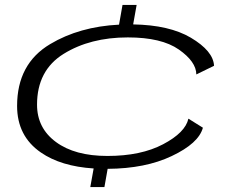

<svg xmlns="http://www.w3.org/2000/svg" viewBox="-20 -725 952 775"><path d="M344.5 30 358 -45Q226 -53.5 145 -109.5Q49 -175.5 49 -297.5Q49 -467.5 182.5 -547Q300.5 -617.5 460.5 -625.5L474.5 -705H531.5L517.5 -626.5Q663.5 -624 750 -573Q841 -519 844 -459.5L772.5 -424.5Q772 -476 702 -525Q632 -574 496 -574Q344 -574 236.8 -507.5Q129.5 -441 129.5 -302.5Q129.5 -208 205.8 -151.8Q282 -95.5 413.5 -95.5Q549 -95.5 638.5 -142.8Q728 -190 740.5 -246L799 -209.5Q782 -146.5 673 -95Q567 -44.5 414.5 -43.5L401.5 30Z"/></svg>

Font: Anybody UltraExpanded Light
Style: Italic
Weight: 300
Width: 9
Italic angle: -10°
Designer: Tyler Finck
Foundry: Etcetera Type Company
Version: Version 1.010; ttfautohint (v1.8.3) -l 8 -r 50 -G 200 -x 14 